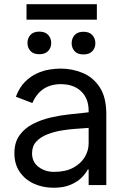

<svg xmlns="http://www.w3.org/2000/svg" viewBox="-20 -878 598 911"><path d="M400.6 0V-73.9H396.3Q387.8 -56.1 367.9 -35.9Q348 -15.6 315 -1.4Q282 12.8 234.4 12.8Q182.5 12.8 140.3 -6.7Q98 -26.3 73.2 -62.9Q48.3 -99.4 48.3 -150.6Q48.3 -202.4 72.8 -236.3Q97.3 -270.2 136.5 -290.1Q175.8 -310 220.3 -320.3Q264.9 -330.6 306.1 -335Q347.3 -339.5 375 -342.3L400.6 -345.2V-352.3Q400.6 -410.9 364.9 -444.8Q329.2 -478.7 268.5 -478.7Q172.9 -478.7 133.5 -389.2L55.4 -419Q71.7 -463.1 98.5 -489.7Q125.4 -516.3 155.9 -530Q186.4 -543.7 215.7 -548.1Q245 -552.6 267 -552.6Q322.4 -552.6 372.2 -532Q421.9 -511.4 453.1 -464.1Q484.4 -416.9 484.4 -336.6V0ZM400.6 -271.3 383.5 -269.9Q366.8 -268.5 336.6 -266.5Q306.5 -264.6 271.3 -258.7Q236.2 -252.8 204.4 -240.4Q172.6 -228 152.3 -206.3Q132.1 -184.7 132.1 -150.6Q132.1 -109 163.2 -85.8Q194.2 -62.5 235.8 -62.5Q290.5 -62.5 327.1 -82Q363.6 -101.6 382.1 -132.5Q400.6 -163.4 400.6 -197.4ZM439.6 -858V-784.8H105.8V-858ZM110.4 -674Q110.4 -696.7 124.5 -712.4Q138.5 -728 166.5 -728Q194.2 -728 208.6 -712.4Q223 -696.7 223 -674Q223 -651.6 208.6 -636.2Q194.2 -620.7 166.5 -620.7Q138.5 -620.7 124.5 -636.2Q110.4 -651.6 110.4 -674ZM320 -672.9Q320 -695.7 334 -711.5Q348 -727.3 376.1 -727.3Q403.8 -727.3 418.1 -711.5Q432.5 -695.7 432.5 -672.9Q432.5 -650.6 418.1 -635.1Q403.8 -619.7 376.1 -619.7Q348 -619.7 334 -635.1Q320 -650.6 320 -672.9Z"/></svg>

Font: Inter UI
Style: Regular
Weight: 400
Designer: Rasmus Andersson
Foundry: rsms
Version: Version 2.2